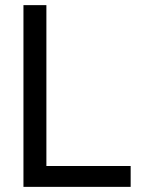

<svg xmlns="http://www.w3.org/2000/svg" viewBox="-20 -725 552 745"><path d="M71 0V-705H160V-42L122 -81H487V0Z"/></svg>

Font: TikTok Sans Light
Style: Regular
Weight: 300
Version: Version 4.000